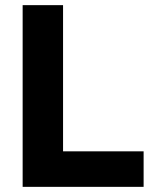

<svg xmlns="http://www.w3.org/2000/svg" viewBox="-20 -726 601 746"><path d="M68 0V-706H225V0ZM189 0V-138H538V0Z"/></svg>

Font: Outfit Thin
Style: Bold
Weight: 700
Version: Version 1.100;gftools[0.9.27]